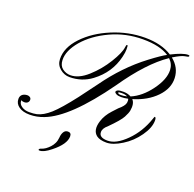

<svg xmlns="http://www.w3.org/2000/svg" viewBox="-296 -836 1189 1176"><g transform="rotate(20 299.0 -248.5)"><path d="M206.1 17.6Q228.5 17.6 228.5 41Q228.5 92.3 152.8 151.9Q109.4 187 82 187Q74.7 187 74.7 183.6Q74.7 176.3 87.4 172.4Q100.6 168.5 114.3 159.2Q127.9 149.4 139.6 136.7Q151.4 124 159.2 107.9Q167 91.8 168.9 70.3Q169.9 48.8 179.2 33.2Q188.5 17.6 206.1 17.6ZM413.6 -312.5Q413.6 -303.2 433.6 -303.2Q453.6 -303.2 472.2 -308.6Q458.5 -316.4 436 -316.4Q413.6 -316.4 413.6 -312.5ZM442.4 -327.6Q470.2 -327.6 492.2 -315.4Q559.6 -343.8 613.3 -417Q667 -490.2 664.6 -549.8Q663.1 -588.9 633.8 -616.7Q513.7 -535.6 385.7 -349.6Q187.5 -72.3 40.5 -16.6Q-4.9 1 -50.3 1Q-95.7 1 -121.6 -17.6Q-147.9 -36.1 -147.9 -66.4Q-147.9 -96.2 -118.2 -104.5Q-109.9 -106.4 -102.1 -106.4Q-93.8 -106.4 -85.9 -101.1Q-78.1 -95.7 -78.1 -85Q-78.1 -74.2 -85.9 -66.9Q-93.8 -59.6 -107.4 -59.6Q-120.6 -59.6 -128.4 -64.9V-62Q-128.4 -40 -107.9 -26.4Q-87.9 -12.7 -58.6 -12.7Q-29.3 -12.7 -9.8 -17.1Q30.3 -26.4 75.2 -66.4Q120.1 -106.9 194.3 -203.1L278.8 -316.4Q383.3 -462.9 515.1 -562.5Q585.4 -615.7 615.7 -630.9Q556.6 -670.4 445.3 -670.4Q334 -670.4 236.3 -625Q138.7 -579.6 80.1 -511.7Q22.5 -443.8 24.4 -382.8Q25.4 -346.7 48.8 -329.1Q72.3 -311.5 101.1 -311.5Q155.3 -311.5 212.9 -363.3Q270.5 -415 312 -482.4Q353.5 -549.8 357.9 -587.4Q359.4 -604 364.3 -604Q369.1 -604.5 369.6 -600.6Q370.1 -596.7 370.6 -578.1Q371.1 -559.6 363.3 -526.9Q336.9 -416 242.7 -345.7Q180.2 -298.8 99.6 -298.8Q65.4 -298.8 37.1 -322.3Q8.8 -345.7 7.8 -382.8Q5.4 -457.5 71.8 -527.8Q138.7 -598.1 242.7 -641.1Q346.7 -684.1 454.1 -684.1Q561.5 -684.1 630.9 -639.2Q703.1 -675.8 736.8 -675.8Q746.1 -675.8 746.1 -671.9Q746.1 -668 743.7 -666Q740.7 -664.1 718.8 -660.2Q696.8 -656.2 648.4 -626.5Q705.1 -581.1 708 -513.7Q710.9 -446.3 655.3 -388.7Q599.6 -331.1 507.8 -303.7Q529.3 -281.2 520.5 -232.9Q517.6 -216.8 502.4 -188Q487.3 -159.2 424.3 -96.2Q395.5 -72.3 396.5 -48.3Q396.5 -12.7 452.1 -12.7Q507.8 -12.7 571.8 -76.7Q636.2 -140.6 668 -234.4Q672.4 -249 674.8 -249Q683.6 -249 683.6 -227.5Q683.6 -180.7 644.5 -125.5Q605.5 -69.8 548.8 -34.7Q492.2 1 449.2 1Q406.2 1 384.3 -15.6Q347.7 -44.4 368.2 -108.9Q381.3 -150.9 416 -188.5L446.3 -221.2Q481 -249.5 485.4 -271.5Q486.3 -277.8 486.3 -284.7Q486.3 -291.5 483.4 -297.4Q460.9 -292 439.5 -292Q418 -292 407.2 -297.9Q396.5 -303.7 395.5 -309.6Q394.5 -316.4 404.8 -322.3Q414.6 -328.1 442.4 -327.6Z"/></g></svg>

Font: PinyonScript
Style: Regular
Weight: 400
Designer: Nicole Fally
Foundry: Nicole Fally
Version: Version 1.005